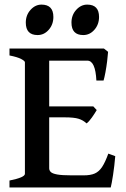

<svg xmlns="http://www.w3.org/2000/svg" viewBox="-20 -830 556 850"><path d="M22 0V-30.8Q90.3 -44.4 90.3 -60.5V-554.2Q90.3 -560.1 73.7 -568.8Q57.1 -577.6 22 -584.5V-615.2H439.9L458.5 -600.6Q457.5 -584 454.3 -558.8Q451.2 -533.7 446.8 -510Q442.4 -486.3 438.5 -473.6H406.7Q402.3 -561.5 366.7 -561.5H197.8V-358.9H393.1L408.2 -342.8Q400.4 -329.1 387.2 -310.3Q374 -291.5 363.3 -283.7Q348.1 -297.9 327.9 -304.2Q307.6 -310.5 266.6 -310.5H197.8V-85Q197.8 -75.7 204.8 -68.6Q211.9 -61.5 233.2 -57.6Q254.4 -53.7 297.4 -53.7H350.6Q380.9 -53.7 399.7 -62Q418.5 -70.3 432.1 -91.1Q445.8 -111.8 459.5 -149.9L490.2 -138.7Q486.8 -96.7 480.5 -55.4Q474.1 -14.2 470.2 0ZM348.6 -674.8Q296.4 -674.8 296.4 -730Q296.4 -763.2 317.4 -786.4Q338.4 -809.6 366.2 -809.6Q418.5 -809.6 418.5 -754.9Q418.5 -721.7 397.9 -698.2Q377.4 -674.8 348.6 -674.8ZM146.5 -674.8Q94.2 -674.8 94.2 -730Q94.2 -763.2 115.2 -786.4Q136.2 -809.6 163.6 -809.6Q216.3 -809.6 216.3 -754.9Q216.3 -721.7 195.8 -698.2Q175.3 -674.8 146.5 -674.8Z"/></svg>

Font: David Libre Medium
Style: Regular
Weight: 500
Designer: Ismar David, J. Victor Gaultney, Annie Olsen and Meir Sadan
Foundry: Monotype Imaging Inc. & SIL International
Version: Version 1.100; ttfautohint (v1.8.4.7-5d5b)